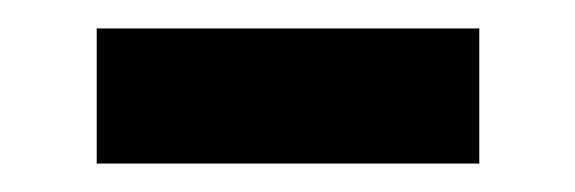

<svg xmlns="http://www.w3.org/2000/svg" viewBox="-20 -352 404 135"><path d="M48 -237V-332H317V-237Z"/></svg>

Font: Noto Sans HK SemiBold
Style: Regular
Weight: 600
Version: Version 2.004-H2;hotconv 1.0.118;makeotfexe 2.5.65603